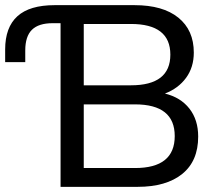

<svg xmlns="http://www.w3.org/2000/svg" viewBox="-20 -725 849 745"><path d="M215 0V-635H184Q130 -635 104 -609.5Q78 -584 78 -529V-484H0V-533Q0 -619 47.5 -662Q95 -705 192 -705H502Q612 -705 672 -656.5Q732 -608 732 -521Q732 -464 702 -423Q672 -382 620 -362Q681 -347 715 -303.5Q749 -260 749 -195Q749 -100 687 -50Q625 0 514 0ZM305 -394H488Q641 -394 641 -513Q641 -632 488 -632H305ZM305 -73H504Q658 -73 658 -197Q658 -320 504 -320H305Z"/></svg>

Font: Nunito Sans Medium
Style: Regular
Weight: 500
Designer: Vernon Adams
Foundry: Vernon Adams
Version: Version 3.101; ttfautohint (v1.8.4.7-5d5b);gftools[0.9.27]